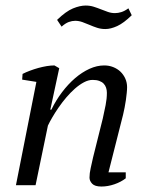

<svg xmlns="http://www.w3.org/2000/svg" viewBox="-20 -681 540 706"><path d="M357.9 -245.1Q363.8 -271.5 368.4 -294.7Q373 -317.9 373 -339.8Q373 -349.6 370.1 -358.4Q367.2 -367.2 361.1 -373.5Q355 -379.9 345 -383.5Q335 -387.2 320.8 -387.2Q305.2 -387.2 288.6 -378.4Q272 -369.6 255.6 -355.2Q239.3 -340.8 223.9 -322.8Q208.5 -304.7 195.6 -285.9Q182.6 -267.1 172.4 -249.5Q162.1 -231.9 156.2 -219.2L110.8 0H38.6L113.8 -379.9L61.5 -388.2L63 -409.2Q75.2 -415.5 90.3 -421.1Q105.5 -426.8 121.3 -431.2Q137.2 -435.5 152.3 -438Q167.5 -440.4 180.2 -440.4L197.8 -430.2L165 -277.8H168.9Q185.5 -312 208 -341.8Q230.5 -371.6 256.1 -393.6Q281.7 -415.5 309.1 -428Q336.4 -440.4 363.3 -440.4Q380.9 -440.4 396.2 -434.3Q411.6 -428.2 422.9 -417.5Q434.1 -406.7 440.7 -392.1Q447.3 -377.4 447.3 -360.4Q447.3 -351.1 446 -338.9Q444.8 -326.7 442.9 -313Q440.9 -299.3 438.2 -285.4Q435.5 -271.5 432.6 -259.3L378.9 -47.4H442.4V-25.4Q424.8 -11.7 400.6 -3.4Q376.5 4.9 353 4.9Q328.6 4.9 318.8 -5.6Q309.1 -16.1 309.1 -27.8Q309.1 -43.9 313.5 -63Q317.9 -82 322.3 -102.5ZM464.4 -625Q435.1 -596.2 411.1 -585.2Q387.2 -574.2 367.2 -574.2Q351.1 -574.2 336.9 -578.9Q322.8 -583.5 309.3 -589.4Q295.9 -595.2 282.7 -599.9Q269.5 -604.5 256.3 -604.5Q245.1 -604.5 232.9 -600.1Q220.7 -595.7 206.5 -583L189.9 -607.9Q222.2 -639.2 248 -649.9Q273.9 -660.6 294.9 -660.6Q311 -660.6 324.7 -656.2Q338.4 -651.9 351.3 -646.7Q364.3 -641.6 376.7 -637.2Q389.2 -632.8 402.8 -632.8Q414.1 -632.8 426 -636.5Q438 -640.1 452.1 -650.4Z"/></svg>

Font: PT Astra Serif
Style: Italic
Weight: 400
Italic angle: -16°
Designer: A.Korolkova, I. Chaeva
Foundry: ParaType Ltd
Version: Version 1.001